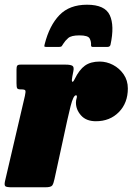

<svg xmlns="http://www.w3.org/2000/svg" viewBox="-40 -794 562 814"><path d="M47 -520H238.5Q257.5 -520 266.2 -515.5Q275 -511 271 -492L266.5 -469Q263 -451.5 266.2 -447.8Q269.5 -444 277 -459.5Q296 -498.5 320.2 -515.8Q344.5 -533 382.5 -533Q412 -533 439.2 -518.8Q466.5 -504.5 484.2 -478.8Q502 -453 502 -419Q502 -357.5 464 -318.8Q426 -280 366.5 -280Q325.5 -280 303.5 -304.8Q281.5 -329.5 282 -360Q282.5 -370.5 284.2 -375.2Q286 -380 286 -385Q286 -390 282 -390Q271 -390 259.2 -343.8Q247.5 -297.5 225.5 -193.5L191 -35Q187 -15.5 181.5 -7.8Q176 0 152 0H10Q-11.5 0 -17 -4.2Q-22.5 -8.5 -19 -25L65.5 -387Q69.5 -405 67.5 -410Q65.5 -415 51 -415H48Q35.5 -415 32.8 -419.8Q30 -424.5 30 -441V-499.5Q30 -511 33 -515.5Q36 -520 47 -520ZM329 -774Q405 -774 425.5 -729.5Q446 -685 428.5 -604.5Q426.5 -595 415 -595H353Q345.5 -595 346 -603Q347 -618 340 -631Q333 -644 296.5 -644Q262 -644 249 -632.5Q236 -621 229 -609.5Q225 -603 222.2 -599Q219.5 -595 210.5 -595H157Q149 -595 148.2 -597.2Q147.5 -599.5 149.5 -607Q169.5 -686 212 -730Q254.5 -774 329 -774Z"/></svg>

Font: Besley* Condensed Fatface
Style: Italic
Weight: 900
Width: 3
Italic angle: -13°
Designer: Owen Earl
Foundry: indestructible type*
Version: Version 3.000; ttfautohint (v1.8.3)